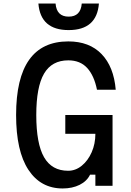

<svg xmlns="http://www.w3.org/2000/svg" viewBox="-20 -1050 740 1085"><path d="M334 15Q210 15 140.5 -90.5Q71 -196 71 -400Q71 -816 366 -816Q485 -816 554 -744.5Q623 -673 634 -543H528Q512 -623 472.5 -666Q433 -709 366 -709Q273 -709 229 -634Q185 -559 185 -400Q185 -238 229 -161.5Q273 -85 365 -85Q407 -85 442 -113.5Q477 -142 498 -189.5Q519 -237 519 -294H349V-400H616V0H519V-63H489Q471 -26 430 -5.5Q389 15 334 15ZM294 -1030Q300 -956 368 -956Q436 -956 442 -1030H539Q527 -880 368 -880Q209 -880 197 -1030Z"/></svg>

Font: Martian Mono
Style: Regular
Weight: 400
Monospace: yes
Designer: Roman Shamin
Foundry: Evil Martians
Version: Version 1.000; ttfautohint (v1.8.4.7-5d5b)